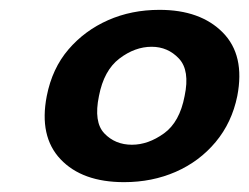

<svg xmlns="http://www.w3.org/2000/svg" viewBox="-20 -720 506 390"><path d="M75 -525Q86 -581 119 -619.5Q152 -658 199.5 -679Q247 -700 304 -700Q387 -700 432.5 -654Q478 -608 462 -525Q451 -471 418 -431.5Q385 -392 337 -371Q289 -350 232 -350Q147 -350 103 -396.5Q59 -443 75 -525ZM355 -525Q366 -577 343.5 -601Q321 -625 288 -625Q254 -625 222.5 -601Q191 -577 181 -525Q170 -472 192 -449Q214 -426 248 -426Q281 -426 313 -449Q345 -472 355 -525Z"/></svg>

Font: Albert Sans
Style: Bold Italic
Weight: 700
Italic angle: -11.25°
Designer: Andreas Rasmussen
Foundry: a.Foundry
Version: Version 1.025